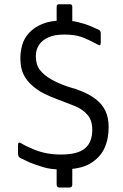

<svg xmlns="http://www.w3.org/2000/svg" viewBox="-20 -773 570 888"><path d="M242 -654.2V-742Q242 -753.3 253.2 -753.3H304Q314.3 -753.3 314.3 -741.2V-654.2ZM242 79.8V-13.3H314.3V80.3Q314.3 94.2 301.7 94.2H254.7Q242 94.2 242 79.8ZM264.3 10.8Q216 10.8 181.8 0.7Q147.7 -9.5 119 -21Q96.5 -31.2 74.2 -42Q63.3 -47.7 63.3 -63.2V-100Q63.3 -120.3 78.2 -110.2Q101.3 -96 139.8 -80.5Q194.5 -58.3 261.7 -58.3Q339.3 -58.3 373.1 -86.8Q406.8 -115.2 406.8 -173.7Q406.8 -215.3 384.9 -241.6Q363 -267.8 323.2 -283.8Q283.3 -299.8 242 -315Q211.2 -326.5 182.4 -340.9Q153.7 -355.3 128 -378.1Q102.3 -400.8 88.2 -430.1Q74.2 -459.3 74.2 -505.7Q74.2 -534.3 82.8 -565.1Q91.5 -595.8 115 -621.5Q138.5 -647.2 177 -662.7Q215.5 -678.2 272 -678.2Q309.7 -678.2 340.4 -670.8Q371.2 -663.3 396.2 -653.3Q416 -644.8 436.7 -635.2Q446 -631 446 -618.3V-574.7Q446 -557.7 431.7 -566.8Q384.2 -592.8 354.8 -602.8Q325.3 -612.8 278.8 -613.2Q233.5 -613.5 204 -600.3Q174.5 -587.2 160.1 -564.7Q145.7 -542.2 145.7 -514Q145.7 -473.7 164.4 -449.5Q183.2 -425.3 216.2 -406.4Q249.2 -387.5 290.7 -373.3Q334.3 -361.3 367.4 -346.8Q400.5 -332.2 426.6 -311.4Q452.7 -290.7 467.6 -260Q482.5 -229.3 482.5 -184.5Q482.5 -129.2 462.5 -86.4Q442.5 -43.7 396.8 -16.4Q351.2 10.8 264.3 10.8Z"/></svg>

Font: Vivano Light
Style: Regular
Weight: 300
Designer: Joe Prince, Josias Burgherr
Version: Version 2.064;September 19, 2022;FontCreator 14.0.0.2877 64-